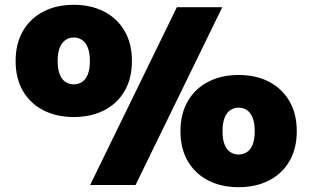

<svg xmlns="http://www.w3.org/2000/svg" viewBox="-20 -770 1300 799"><path d="M355 0 716 -740H905L544 0ZM287 -283Q215.5 -283 161 -310.8Q106.5 -338.5 75.8 -390.8Q45 -443 45 -516Q45 -589 75.8 -641.5Q106.5 -694 161 -722Q215.5 -750 287 -750Q358.5 -750 413 -722Q467.5 -694 498.2 -641.5Q529 -589 529 -516Q529 -443 498.2 -390.8Q467.5 -338.5 413 -310.8Q358.5 -283 287 -283ZM287 -419Q306 -419 321.2 -428.8Q336.5 -438.5 345.2 -460Q354 -481.5 354 -516Q354 -550.5 345.2 -572Q336.5 -593.5 321.2 -603.8Q306 -614 287 -614Q268 -614 252.8 -603.8Q237.5 -593.5 228.8 -572Q220 -550.5 220 -516Q220 -481.5 228.8 -460Q237.5 -438.5 252.8 -428.8Q268 -419 287 -419ZM973 9Q901.5 9 847 -18.8Q792.5 -46.5 761.8 -98.8Q731 -151 731 -224Q731 -297 761.8 -349.5Q792.5 -402 847 -430Q901.5 -458 973 -458Q1044.5 -458 1099 -430Q1153.5 -402 1184.2 -349.5Q1215 -297 1215 -224Q1215 -151 1184.2 -98.8Q1153.5 -46.5 1099 -18.8Q1044.5 9 973 9ZM973 -127Q992 -127 1007.2 -136.8Q1022.5 -146.5 1031.2 -168Q1040 -189.5 1040 -224Q1040 -258.5 1031.2 -280.2Q1022.5 -302 1007.2 -312Q992 -322 973 -322Q954 -322 938.8 -312Q923.5 -302 914.8 -280.2Q906 -258.5 906 -224Q906 -189.5 914.8 -168Q923.5 -146.5 938.8 -136.8Q954 -127 973 -127Z"/></svg>

Font: Encode Sans SC Expanded Black
Style: Regular
Weight: 900
Width: 7
Designer: Multiple Designers
Foundry: Impallari Type
Version: Version 3.002